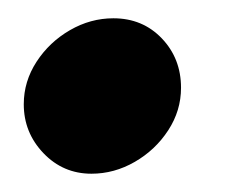

<svg xmlns="http://www.w3.org/2000/svg" viewBox="-20 -180 271 210"><path d="M80 10Q49 10 27.5 -12.5Q6 -35 6 -66Q6 -91 20 -112.5Q34 -134 56.5 -147Q79 -160 104 -160Q136 -160 157 -138Q178 -116 178 -84Q178 -59 164 -37.5Q150 -16 127.5 -3Q105 10 80 10Z"/></svg>

Font: Brygada 1918
Style: Bold Italic
Weight: 700
Italic angle: -8°
Designer: Mateusz Machalski | Borys Kosmynka | Przemek Hoffer
Foundry: NIEPODLEGLA 2018
Version: Version 3.006